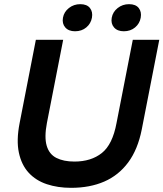

<svg xmlns="http://www.w3.org/2000/svg" viewBox="-20 -891 784 921"><path d="M321 10Q257 10 204.5 -7.5Q152 -25 117.5 -62.5Q83 -100 70.5 -159Q58 -218 74 -300L152 -700H283L205 -301Q192 -233 204 -192Q216 -151 250.5 -133.5Q285 -116 337 -116Q417 -116 468.5 -157Q520 -198 539 -301L617 -700H744L660 -270Q641 -174 595 -112Q549 -50 480 -20Q411 10 321 10ZM340 -741Q309 -741 293 -759.5Q277 -778 282 -806Q287 -834 310.5 -852.5Q334 -871 365 -871Q397 -871 411.5 -852.5Q426 -834 421 -806Q416 -778 394 -759.5Q372 -741 340 -741ZM574 -741Q543 -741 527 -759.5Q511 -778 516 -806Q521 -834 544.5 -852.5Q568 -871 599 -871Q631 -871 645.5 -852.5Q660 -834 655 -806Q650 -778 628 -759.5Q606 -741 574 -741Z"/></svg>

Font: REM Medium
Style: Italic
Weight: 500
Italic angle: -11°
Designer: Octavio Pardo
Foundry: Ashler Design
Version: Version 1.005;gftools[0.9.28]